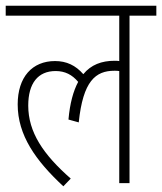

<svg xmlns="http://www.w3.org/2000/svg" viewBox="-20 -642 568 673"><path d="M0 -587H398V-428C393 -429 387 -429 382 -429C336 -429 299 -415 272 -382C245 -413 213 -428 173 -428C93 -428 42 -372 42 -276C42 -168 105 -79 202 11L228 -16C131 -101 79 -179 79 -272C79 -350 113 -393 175 -393C208 -393 233 -380 254 -355C237 -323 225 -280 220 -223L256 -213C271 -358 315 -394 381 -394C387 -394 393 -394 398 -393V0H434V-587H528V-622H0Z"/></svg>

Font: Noto Sans Devanagari Condensed ExtraLight
Style: Regular
Weight: 200
Width: 3
Designer: Jelle Bosma - Monotype Design Team
Foundry: Monotype Imaging Inc.
Version: Version 2.004